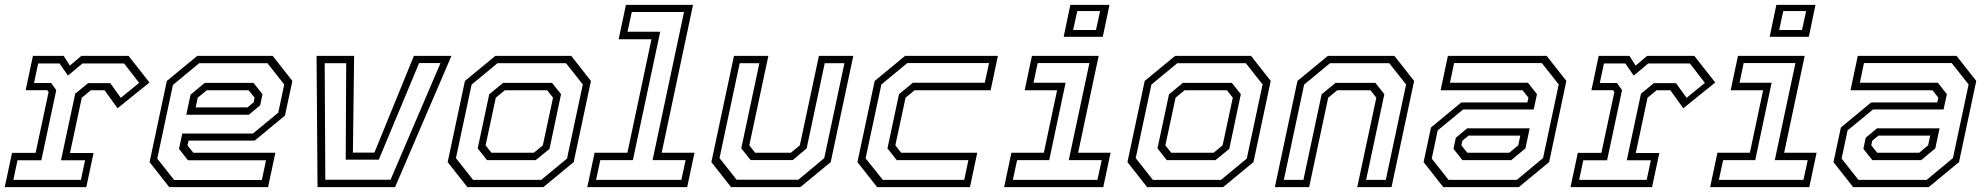

<svg xmlns="http://www.w3.org/2000/svg" viewBox="-22 -770 8172 790"><path d="M-2.5 0 27.5 -141H124.5L178 -391.5L172 -399H83.5L113.5 -540H240L265.5 -500L312.5 -540H507L593 -430.5L461.5 -324.5L408.5 -398.5H351.5L314.5 -368L266 -140.5H363L333 0ZM33 -30H311L328 -110.5H229L287.5 -384.5L340.5 -428H431.5L475 -367.5L550.5 -429L488.5 -509H317.5L257.5 -459L223 -509H135L118 -428.5H188.5L209.5 -399L148 -110.5H50Z M1100 -540 1181 -437 1150.5 -294.5 1026 -191.5H754L749.5 -172L773.5 -141.5H1111L1081 0H674.5L593.5 -103L664.5 -437L789.5 -540ZM1021 -429 1058 -382.5 1048.5 -337 1002 -298H744.5L762 -380.5L820.5 -429ZM1078.5 -510H797.5L689.5 -420.5L625 -117.5L694.5 -29.5H1055.5L1072.5 -110.5H751.5L714.5 -157.5L728 -220.5H1018.5L1123 -306.5L1147.5 -422.5ZM1001 -398.5H828.5L791.5 -368L783 -328H996L1021.5 -349L1025.5 -368Z M1284.5 0 1280.5 -540H1435L1430 -142H1518.5L1681 -540H1835.5L1603.5 0ZM1316.5 -30.5H1585L1790.5 -510.5H1702.5L1536.5 -113H1400.5L1402.5 -510H1314Z M1901 0 1820 -103 1891 -437 2016 -540H2328.5L2409.5 -437L2338.5 -103L2213.5 0ZM1924.5 -30H2205L2311 -117.5L2376 -422.5L2307 -510H2025L1918.5 -422L1854 -119.5ZM1982 -111 1943.5 -159.5 1991 -382 2048 -429H2249.5L2286.5 -382.5L2239 -157.5L2182 -111ZM2000 -141.5H2174.5L2211.5 -172L2253.5 -368L2229.5 -398.5H2055L2018 -368L1976 -172Z M2394.5 0 2424.5 -141.5H2559.5L2658.5 -608.5H2523.5L2553.5 -750H2829.5L2700.5 -141.5H2835.5L2805.5 0ZM2430.5 -30H2781.5L2799 -111H2663L2792.5 -720.5H2577.5L2560 -639.5H2694.5L2582 -111H2448Z M2986 0 2905 -103 2998 -540H3139.5L3061 -172L3085 -141.5H3232L3269 -172L3347.5 -540H3489L3396 -103L3271 0ZM3009 -30.5H3263L3369.5 -119.5L3452.5 -510H3371.5L3297 -159.5L3240 -111.5H3066.5L3028 -159.5L3102.5 -510H3021.5L2938.5 -119.5Z M3587 0 3506 -103 3577 -437 3702 -540H4084L4054 -398.5H3741L3704 -368L3662 -172L3686 -141.5H3999L3969 0ZM3610.5 -30H3945.5L3962.5 -111H3668L3629.5 -159.5L3677 -382.5L3734 -429.5H4030L4047.5 -510.5H3711L3604.5 -422.5L3539.5 -118.5Z M4354.5 -618.5 4382 -750H4543L4515.5 -618.5ZM4393.5 -646.5H4487.5L4504.5 -724.5H4410.5ZM4109.5 0 4139.5 -141.5H4273L4327.5 -398.5H4194L4224 -540H4498.5L4414 -141.5H4547.5L4517.5 0ZM4145.5 -30H4493.5L4511 -111H4375.5L4460.5 -510.5H4247.5L4230.5 -429.5H4362.5L4295 -111H4163Z M4698 0 4617 -103 4688 -437 4813 -540H5125.5L5206.5 -437L5135.5 -103L5010.5 0ZM4721.5 -30H5002L5108 -117.5L5173 -422.5L5104 -510H4822L4715.5 -422L4651 -119.5ZM4779 -111 4740.5 -159.5 4788 -382 4845 -429H5046.5L5083.5 -382.5L5036 -157.5L4979 -111ZM4797 -141.5H4971.5L5008.5 -172L5050.5 -368L5026.5 -398.5H4852L4815 -368L4773 -172Z M5223.5 0 5316.5 -437 5441.5 -540H5715.5L5796.5 -437L5703.5 0H5562.5L5641 -368L5617 -398.5H5480L5443 -368L5364.5 0ZM5260.5 -30H5341L5416 -382L5473 -429H5637L5674 -382.5L5599 -30H5680L5763.5 -422.5L5694 -510H5450.5L5344 -422Z M5916.5 0 5835.5 -103 5866 -245.5 5990.5 -348.5H6262.5L6267 -368L6243 -398.5H5905.5L5935.5 -540H6342L6423 -437L6352 -103L6227 0ZM5995.5 -111 5958.5 -157.5 5968 -203 6014.5 -242H6272L6254.5 -159.5L6196 -111ZM5938 -30H6219L6327 -119.5L6391.5 -422.5L6322 -510.5H5961L5944 -429.5H6265L6302 -382.5L6288.5 -319.5H5998L5893.5 -233.5L5869 -117.5ZM6015.5 -141.5H6188L6225 -172L6233.5 -212H6020.5L5995 -191L5991 -172Z M6440 0 6470 -141H6567L6620.5 -391.5L6614.5 -399H6526L6556 -540H6682.5L6708 -500L6755 -540H6949.5L7035.5 -430.5L6904 -324.5L6851 -398.5H6794L6757 -368L6708.5 -140.5H6805.5L6775.5 0ZM6475.5 -30H6753.5L6770.5 -110.5H6671.5L6730 -384.5L6783 -428H6874L6917.5 -367.5L6993 -429L6931 -509H6760L6700 -459L6665.5 -509H6577.5L6560.5 -428.5H6631L6652 -399L6590.5 -110.5H6492.5Z M7259.5 -618.5 7287 -750H7448L7420.5 -618.5ZM7298.5 -646.5H7392.5L7409.5 -724.5H7315.5ZM7014.5 0 7044.5 -141.5H7178L7232.5 -398.5H7099L7129 -540H7403.5L7319 -141.5H7452.5L7422.5 0ZM7050.5 -30H7398.5L7416 -111H7280.5L7365.5 -510.5H7152.5L7135.5 -429.5H7267.5L7200 -111H7068Z M7603 0 7522 -103 7552.5 -245.5 7677 -348.5H7949L7953.5 -368L7929.5 -398.5H7592L7622 -540H8028.5L8109.5 -437L8038.5 -103L7913.5 0ZM7682 -111 7645 -157.5 7654.5 -203 7701 -242H7958.5L7941 -159.5L7882.5 -111ZM7624.5 -30H7905.5L8013.5 -119.5L8078 -422.5L8008.5 -510.5H7647.5L7630.5 -429.5H7951.5L7988.5 -382.5L7975 -319.5H7684.5L7580 -233.5L7555.5 -117.5ZM7702 -141.5H7874.5L7911.5 -172L7920 -212H7707L7681.5 -191L7677.5 -172Z"/></svg>

Font: Tourney Light
Style: Italic
Weight: 300
Italic angle: -12°
Version: Version 1.015